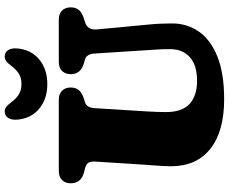

<svg xmlns="http://www.w3.org/2000/svg" viewBox="-100 -876 996 836"><g transform="rotate(-90 398.0 -458.0)"><path d="M598 -309 583 -543Q581 -579.5 557 -586L541 -590.5Q493 -604 493 -648Q493 -671.5 507 -685.8Q521 -700 547 -700H730Q756 -700 770 -685.8Q784 -671.5 784 -648Q784 -625 771.5 -611.5Q759 -598 736 -591L720 -586Q702.5 -580.5 694.2 -568Q686 -555.5 688 -533L709 -310Q714 -260 714 -207Q714 -141.5 678.5 -90.2Q643 -39 570 -9.5Q497 20 384 20Q244 20 168 -40.2Q92 -100.5 92 -212Q92 -225.5 93.2 -247.5Q94.5 -269.5 96.2 -291.8Q98 -314 99 -329L112.5 -542Q113.5 -561.5 107 -571.5Q100.5 -581.5 82 -586L66 -590Q18 -602.5 18 -648Q18 -671.5 32 -685.8Q46 -700 72 -700H381Q407 -700 421 -685.8Q435 -671.5 435 -648Q435 -625 422.5 -611.5Q410 -598 387 -591L371 -586Q347 -579 345 -543L331 -319Q328 -266.5 328 -234Q328 -163 363.5 -130.5Q399 -98 464 -98Q532.5 -98 567.2 -129.5Q602 -161 602 -215Q602 -249 600.5 -269.8Q599 -290.5 598 -309ZM450 -862.5Q476.5 -862.5 494.8 -873.8Q513 -885 529.5 -907Q539.5 -921 549 -928.2Q558.5 -935.5 569.5 -935.5Q588.5 -935.5 598 -920.2Q607.5 -905 605 -880Q599.5 -820 557 -785Q514.5 -750 450 -750Q385.5 -750 343 -785Q300.5 -820 295 -880Q293 -905 302.5 -920.2Q312 -935.5 330.5 -935.5Q342 -935.5 351.2 -928.2Q360.5 -921 370.5 -907Q387 -885 405.5 -873.8Q424 -862.5 450 -862.5Z"/></g></svg>

Font: Fraunces 9pt S100 Black
Style: Regular
Weight: 900
Version: Version 1.000; ttfautohint (v1.8.3)